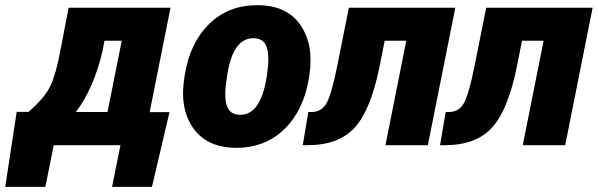

<svg xmlns="http://www.w3.org/2000/svg" viewBox="-67 -558 2298 738"><path d="M327.1 -361.8Q293 -217.3 224.6 -127.4H346.2L400.9 -401.4H334.5ZM42.5 -127.9Q105 -181.6 127 -228.5Q148.9 -275.4 164.6 -361.8L196.8 -528.3H588.4L508.3 -127H584.5L517.1 160.2H363.8L396 0H139.6L107.4 160.2H-46.9L-2.9 -127.9Z M856.9 -116.7Q934.1 -116.7 957.5 -258.8L959 -269Q969.7 -336.9 959 -374Q948.7 -411.1 906.7 -411.1Q828.1 -411.1 806.2 -269L804.7 -258.8Q793.5 -189.5 804.2 -153.3Q814.9 -117.2 856.9 -116.7ZM1122.1 -269 1120.6 -258.8Q1100.6 -134.8 1026.9 -62.5Q953.6 9.8 841.3 10.3Q729 9.8 675.8 -65.4Q622.6 -140.6 641.6 -258.8L643.1 -269Q662.6 -392.6 736.3 -465.3Q810.1 -538.1 922.4 -538.1Q1034.7 -538.1 1087.4 -462.4Q1140.1 -386.7 1122.1 -269Z M1115.7 0H1096.7L1118.2 -127.4H1129.9Q1170.4 -127.4 1189.2 -163.3Q1208 -199.2 1229 -303.2L1273.9 -528.3H1683.1L1577.6 0H1414.6L1494.6 -401.4H1411.6L1392.1 -303.2Q1358.9 -137.2 1297.4 -68.6Q1235.8 0 1115.7 0Z M1643.6 0H1624.5L1646 -127.4H1657.7Q1698.2 -127.4 1717 -163.3Q1735.8 -199.2 1756.8 -303.2L1801.8 -528.3H2210.9L2105.5 0H1942.4L2022.5 -401.4H1939.5L1919.9 -303.2Q1886.7 -137.2 1825.2 -68.6Q1763.7 0 1643.6 0Z"/></svg>

Font: Roboto-BlackItalic
Style: Italic
Weight: 900
Italic angle: -12°
Designer: Google
Version: Version 1.100141; 2013